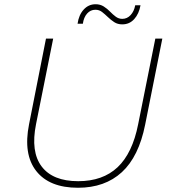

<svg xmlns="http://www.w3.org/2000/svg" viewBox="-20 -882 808 906"><path d="M348 4Q213 4 151 -75Q89 -154 117 -295L197 -700H231L150 -296Q124 -166 176.5 -96.5Q229 -27 349 -27Q465 -27 535 -93Q605 -159 632 -296L713 -700H746L665 -294Q635 -143 555 -69.5Q475 4 348 4ZM557 -767Q535 -767 519 -777.5Q503 -788 489 -801.5Q475 -815 461.5 -825.5Q448 -836 430 -836Q407 -836 391 -818Q375 -800 371 -770H346Q352 -812 375 -837Q398 -862 431 -862Q453 -862 469.5 -851.5Q486 -841 499 -827.5Q512 -814 526 -803.5Q540 -793 557 -793Q580 -793 596.5 -811Q613 -829 618 -857H643Q636 -817 613.5 -792Q591 -767 557 -767Z"/></svg>

Font: Montserrat ExtraLight
Style: Italic
Weight: 200
Italic angle: -11.3°
Designer: Julieta Ulanovsky
Foundry: Julieta Ulanovsky
Version: Version 9.000; ttfautohint (v1.8.4.7-5d5b)